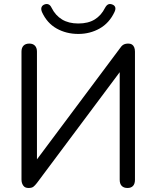

<svg xmlns="http://www.w3.org/2000/svg" viewBox="-20 -929 780 956"><path d="M122 7Q114 7 107.5 4.5Q101 2 96.5 -4Q92 -10 89.5 -17.5Q87 -25 87 -36V-672Q87 -691 97 -701.5Q107 -712 126 -712Q144 -712 154 -701.5Q164 -691 164 -672V-106H142L576 -687Q585 -701 594.5 -706.5Q604 -712 619 -712Q630 -712 637 -707.5Q644 -703 648 -694Q652 -685 652 -672V-34Q652 -14 642.5 -3.5Q633 7 615 7Q596 7 586 -3.5Q576 -14 576 -34V-599H598L164 -18Q154 -5 146 1Q138 7 122 7ZM370 -760Q310 -760 262 -787Q214 -814 189 -869Q183 -884 187 -893.5Q191 -903 202 -907Q213 -911 222 -907Q231 -903 237 -890Q256 -852 289 -832Q322 -812 370 -812Q419 -812 451.5 -832Q484 -852 503 -890Q510 -903 518.5 -907Q527 -911 538 -907Q550 -903 553.5 -893.5Q557 -884 550 -869Q524 -814 476 -787Q428 -760 370 -760Z"/></svg>

Font: Nunito
Style: Regular
Weight: 400
Designer: Vernon Adams
Foundry: Vernon Adams
Version: Version 3.602